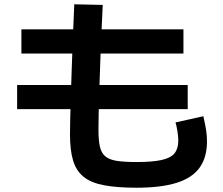

<svg xmlns="http://www.w3.org/2000/svg" viewBox="-20 -827 1040 897"><path d="M618 50Q527 50 466 38.5Q405 27 370.5 -1Q336 -29 321.5 -77Q307 -125 307 -199Q307 -222 308 -269Q309 -316 311 -380Q313 -444 315.5 -517Q318 -590 321 -664.5Q324 -739 327 -807L460 -804Q457 -744 454 -676Q451 -608 448.5 -539Q446 -470 444 -408Q442 -346 441 -297.5Q440 -249 440 -221Q440 -173 446.5 -143Q453 -113 471.5 -97Q490 -81 525.5 -75.5Q561 -70 618 -70Q692 -70 735 -79.5Q778 -89 795.5 -111Q813 -133 813 -170Q813 -188 809 -213.5Q805 -239 800 -255L930 -284Q939 -245 943 -219Q947 -193 947 -167Q947 -91 912 -43Q877 5 804 27.5Q731 50 618 50ZM60 -317V-430H857V-317ZM80 -577V-690H837V-577Z"/></svg>

Font: M PLUS 1
Style: Bold
Weight: 700
Designer: Coji Morishita
Foundry: UNDERFOREST DESIGN
Version: Version 1.001